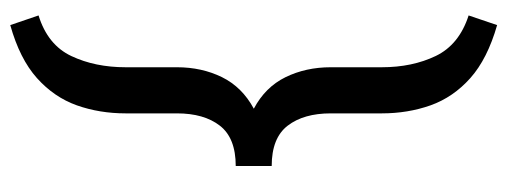

<svg xmlns="http://www.w3.org/2000/svg" viewBox="-330 -490 998 378"><g transform="rotate(-90 169.0 -301.0)"><path d="M327.6 122.6 308.6 178.7Q242.2 159.7 204.3 126Q166.5 92.3 150.6 47.6Q134.8 2.9 134.8 -48.3V-148.9Q134.8 -202.1 110.6 -233.6Q86.4 -265.1 31.2 -265.1V-335.9Q86.4 -335.9 110.6 -367.2Q134.8 -398.4 134.8 -451.7V-552.7Q134.8 -604 150.6 -648.7Q166.5 -693.4 204.3 -727.3Q242.2 -761.2 308.6 -779.8L327.6 -724.1Q269.5 -706.1 247.6 -659.4Q225.6 -612.8 225.6 -552.7V-451.7Q225.6 -402.8 206.1 -363Q186.5 -323.2 144 -300.3Q186.5 -277.8 206.1 -237.8Q225.6 -197.8 225.6 -148.9V-48.3Q225.6 11.7 247.8 57.9Q270 104 327.6 122.6Z"/></g></svg>

Font: Vazirmatn RD UI FD
Style: Regular
Weight: 400
Designer: Saber Rastikerdar
Foundry: Saber Rastikerdar
Version: Version 33.003